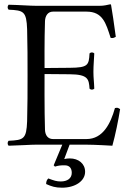

<svg xmlns="http://www.w3.org/2000/svg" viewBox="-20 -672 607 892"><path d="M280.4 96C303.4 96 313.4 110 313.4 131C313.4 157 292.4 171 262.4 171C242.4 171 231.4 167 204.4 157C197.4 164 194.4 171 194.4 183C219.4 194 236.4 200 268.4 200C329.4 200 375.4 169 375.4 126C375.4 88 344.4 64 304.4 64C295.4 64 286.4 65 278.4 67L303.4 0H374C422 0 502 5 502 5C516 -45 530 -114 538 -165C528 -171 527 -173 514 -170C494 -98 458 -26 382 -26H226C204 -26 190 -42 189 -69C186 -153 187 -328 187 -328L304 -327C389 -326.3 393 -305 396 -260C402 -254 412 -254 418 -260C417 -295 414 -307.5 414 -338C414 -371.6 417 -394 418 -424C412 -430 402 -430 396 -424C393 -369 389 -357.7 304 -357L187 -356C187 -356 186 -492 189 -574C190 -598 202 -618 226 -618H382C457 -618 472 -565 494 -496C506 -494 508 -496 518 -501C513 -542 498 -641 496 -649C496 -651 495 -652 492 -652C475 -649 466 -645 442 -645H150C120 -645 70 -649 20 -650C14 -644 14 -633 20 -627C90 -624 103 -619 106 -536C108 -454 108 -404 108 -321C108 -238 108 -191 106 -109C103 -26 90 -21 20 -18C14 -12 14 -1 20 5C69 4 122 0 152 0H269.4L229.4 96L235.4 102C251.4 97 261.4 96 280.4 96Z"/></svg>

Font: Libertinus Serif Display
Style: Regular
Weight: 400
Designer: Philipp H. Poll
Foundry: Khaled Hosny
Version: Version 6.1